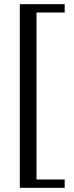

<svg xmlns="http://www.w3.org/2000/svg" viewBox="-20 -700 356 920"><path d="M290 200H75V-680H290V-640H155V160H290Z"/></svg>

Font: Philosopher
Style: Regular
Weight: 400
Designer: Jovanny Lemonad
Foundry: Jovanny Lemonad
Version: Version 1.000